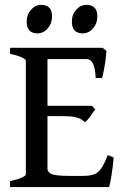

<svg xmlns="http://www.w3.org/2000/svg" viewBox="-20 -760 507 780"><path d="M412.6 -553.2Q411.6 -538.1 408.7 -516.4Q405.8 -494.6 401.9 -474.4Q397.9 -454.1 394.5 -442.9H368.7Q366.7 -484.4 357.4 -502.2Q348.1 -520 332 -520H149.4L162.6 -565.9H396.5ZM366.7 -315.9Q358.9 -303.7 346.9 -287.1Q335 -270.5 325.2 -263.7Q311 -276.9 292.5 -282.5Q273.9 -288.1 236.3 -288.1H143.1L153.3 -330.1H353.5ZM441.9 -120.1Q438.5 -81.5 432.9 -47.1Q427.2 -12.7 423.3 0H21V-24.4Q51.3 -30.8 68.1 -38.3Q85 -45.9 85 -51.8V-513.2Q85 -518.6 69.1 -526.6Q53.2 -534.7 21 -541V-565.9H238.3V-541Q207.5 -538.1 190.2 -533.7Q172.9 -529.3 172.9 -522.9V-74.2Q172.9 -61 189 -53.2Q205.1 -45.4 264.6 -45.4H316.9Q344.7 -45.4 362.1 -51.8Q379.4 -58.1 391.8 -76.4Q404.3 -94.7 417.5 -129.9ZM191.4 -693.4Q191.4 -665 174.1 -644.8Q156.7 -624.5 131.8 -624.5Q88.4 -624.5 88.4 -671.9Q88.4 -700.7 106 -720.5Q123.5 -740.2 147 -740.2Q191.4 -740.2 191.4 -693.4ZM375.5 -693.4Q375.5 -665 358.2 -644.8Q340.8 -624.5 315.9 -624.5Q272 -624.5 272 -671.9Q272 -700.7 289.6 -720.5Q307.1 -740.2 331.1 -740.2Q375.5 -740.2 375.5 -693.4Z"/></svg>

Font: Dai Banna SIL
Style: Regular
Weight: 400
Designer: Victor Gaultney
Foundry: SIL International
Version: Version 4.000